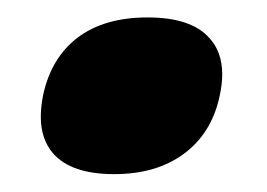

<svg xmlns="http://www.w3.org/2000/svg" viewBox="-20 -461 300 216"><path d="M215.3 -418.5Q230 -402.8 230 -377.4Q230 -366.2 227.1 -353Q218.3 -311.5 187.3 -288.3Q156.2 -265.1 108.4 -265.1Q60.5 -265.1 40 -288.1Q25.9 -304.2 25.9 -329.6Q25.9 -340.3 28.3 -353Q37.1 -395.5 67.1 -418.5Q97.2 -441.4 146 -441.4Q194.8 -441.4 215.3 -418.5Z"/></svg>

Font: Open Sans Hebrew Condensed Extra Bold
Style: Italic
Weight: 800
Width: 3
Italic angle: -12°
Foundry: Ascender Corporation, Yanek Iontef
Version: Version 2.001;PS 002.001;hotconv 1.0.70;makeotf.lib2.5.58329